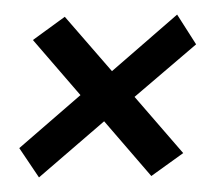

<svg xmlns="http://www.w3.org/2000/svg" viewBox="-20 -351 297 262"><path d="M122.1 -185.5 33.2 -108.9 6.3 -148.9 89.8 -221.2 24.9 -296.4 68.4 -328.1 132.8 -253.9 221.7 -331.1 247.6 -290.5 163.6 -218.8 230 -142.1 186.5 -110.8Z"/></svg>

Font: Neuton Cursive
Style: Regular
Weight: 500
Designer: Brian M Zick
Version: Version 1.43